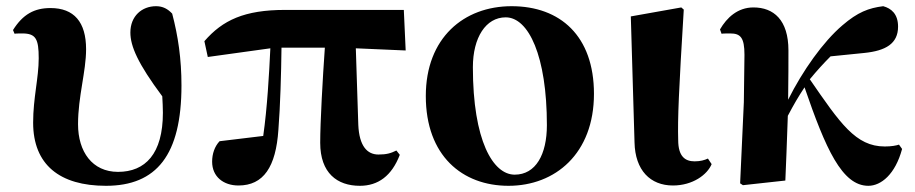

<svg xmlns="http://www.w3.org/2000/svg" viewBox="-20 -583 2956 620"><path d="M27 -474C31 -475 48 -475 52 -475C96 -475 105 -457 105 -395C105 -331 87 -267 87 -187C87 -51 173 17 322 17C486 17 566 -83 566 -307C566 -393 555 -467 536 -539C522 -554 506 -563 484 -563C438 -563 401 -531 401 -478C401 -434 425 -378 504 -272C505 -254 506 -235 506 -219C506 -86 449 -28 361 -28C278 -28 232 -93 232 -182C232 -271 258 -352 258 -424C258 -512 219 -557 143 -557C91 -557 54 -537 22 -486Z M1129 -427 1290 -420 1284 -551H901C769 -551 699 -518 640 -450L651 -399L853 -427C849 -343 843 -235 830 -144C786 -139 697 -128 689 -127C673 -110 665 -86 665 -61C665 -12 702 16 750 16C831 16 871 -44 879 -164C885 -240 888 -344 889 -429H1029C1022 -331 1014 -187 1014 -122C1014 -24 1069 17 1142 17C1201 17 1245 -15 1271 -83L1260 -97C1242 -88 1228 -84 1202 -84C1166 -84 1140 -111 1137 -180Z M1622 17C1773 17 1898 -87 1898 -280C1898 -467 1789 -563 1632 -563C1478 -563 1355 -461 1355 -273C1355 -80 1473 17 1622 17ZM1642 -19C1572 -19 1507 -129 1507 -366C1507 -462 1549 -527 1613 -527C1687 -527 1746 -402 1746 -179C1746 -84 1710 -19 1642 -19Z M2153 16C2217 16 2264 -19 2278 -53L2266 -71C2255 -66 2242 -62 2223 -62C2193 -62 2170 -77 2170 -131C2168 -199 2172 -290 2188 -552L2180 -559L2017 -530L2029 -123C2031 -33 2080 16 2153 16Z M2883 -116C2874 -113 2859 -110 2837 -110C2743 -110 2693 -185 2595 -327C2618 -355 2640 -379 2662 -401L2771 -412C2840 -419 2880 -442 2880 -497C2880 -538 2858 -556 2832 -563C2785 -557 2750 -544 2700 -501C2638 -448 2572 -355 2525 -261C2526 -308 2526 -406 2526 -420C2526 -519 2478 -559 2413 -559C2362 -559 2327 -526 2305 -488L2310 -474C2314 -475 2334 -475 2338 -475C2371 -475 2384 -462 2384 -406L2382 -253L2370 9L2379 15L2516 0C2517 -15 2522 -149 2524 -209C2543 -245 2558 -271 2578 -301C2646 -103 2699 17 2784 17C2825 17 2871 -20 2893 -102Z"/></svg>

Font: Noto Serif CJK JP Black
Style: Regular
Weight: 900
Designer: Ryoko NISHIZUKA 西塚涼子 (kana & ideographs); Frank Grießhammer (Latin, Greek & Cyrillic); Wenlong ZHANG 张文龙 (bopomofo); San
Foundry: Adobe Systems Incorporated
Version: Version 1.001;PS 1.001;hotconv 16.6.54;makeotf.lib2.5.65590